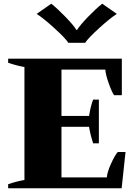

<svg xmlns="http://www.w3.org/2000/svg" viewBox="-20 -1017 732 1037"><path d="M178 -942 257 -997Q292 -969 334.5 -925Q377 -881 393 -855H396Q412 -881 454.5 -925Q497 -969 532 -997L611 -942Q576 -920 516 -865.5Q456 -811 440 -786H349Q333 -811 273 -865.5Q213 -920 178 -942ZM658 -196 637 0H24V-22Q67 -37 112 -45V-655Q67 -663 24 -678V-700H638V-503H596Q583 -522 566.5 -569Q550 -616 549 -641H312V-391H461Q470 -446 483 -479H514V-243H483Q475 -267 469 -292.5Q463 -318 461 -332H312V-59H557Q559 -87 579.5 -132.5Q600 -178 616 -196Z"/></svg>

Font: Trirong Black
Style: Regular
Weight: 900
Designer: Katatrad Team
Foundry: CadsonDemak
Version: Version 1.001